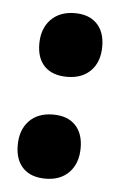

<svg xmlns="http://www.w3.org/2000/svg" viewBox="-40 -446 309 485"><g transform="rotate(5 115.0 -203.5)"><path d="M131 -415Q167 -415 187 -394.5Q207 -374 207 -337Q207 -298 185 -275.5Q163 -253 125 -253Q88 -253 68 -273Q48 -293 48 -330Q48 -369 70.5 -392Q93 -415 131 -415ZM99 -155Q135 -155 155 -134.5Q175 -114 175 -77Q175 -38 153 -15Q131 8 93 8Q56 8 36 -12.5Q16 -33 16 -70Q16 -109 38 -132Q60 -155 99 -155Z"/></g></svg>

Font: Alegreya Sans ExtraBold
Style: Italic
Weight: 800
Italic angle: -7°
Designer: Juan Pablo del Peral
Foundry: Huerta Tipografica
Version: Version 2.007